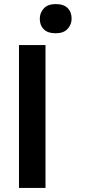

<svg xmlns="http://www.w3.org/2000/svg" viewBox="-20 -921 545 941"><path d="M73 0V-700H203V0ZM175 -829Q175 -858 194.5 -879.5Q214 -901 253 -901Q292 -901 311.5 -881.5Q331 -862 331 -829Q331 -801 311.5 -779.5Q292 -758 253 -758Q214 -758 194.5 -777.5Q175 -797 175 -829Z"/></svg>

Font: Mach Medium
Style: Regular
Weight: 500
Version: Version 1.002